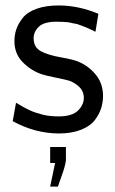

<svg xmlns="http://www.w3.org/2000/svg" viewBox="-20 -481 423 708"><path d="M26.9 -34.2 39.1 -102.1Q41 -101.1 52 -94.5Q63 -87.9 68.6 -85Q74.2 -82 86.7 -75.9Q99.1 -69.8 109.6 -66.4Q120.1 -63 134 -59.1Q147.9 -55.2 163.6 -53.5Q179.2 -51.8 195.8 -51.8Q245.6 -51.8 267.3 -73Q289.1 -94.2 289.1 -120.1Q289.1 -145 271 -161.6Q252.9 -178.2 232.9 -184.1Q223.1 -187 188.5 -194.1Q153.8 -201.2 137.2 -206.1Q96.2 -219.2 64.7 -250.7Q33.2 -282.2 33.2 -329.1Q33.2 -352.1 40 -372.6Q46.9 -393.1 63.5 -414.6Q80.1 -436 114.5 -448.5Q148.9 -460.9 196.8 -460.9Q268.6 -460.9 342.8 -430.2L332 -363.8Q331.1 -364.7 320.6 -369.4Q310.1 -374 308.6 -375Q307.1 -376 297.6 -379.9Q288.1 -383.8 284.4 -385Q280.8 -386.2 272 -389.6Q263.2 -393.1 258.1 -393.6Q252.9 -394 243.4 -396.5Q233.9 -398.9 226.6 -399.4Q219.2 -399.9 209.2 -400.4Q199.2 -400.9 188 -400.9Q142.1 -400.9 123 -382.3Q104 -363.8 104 -339.8Q104 -306.6 130.6 -292.2Q157.2 -277.8 205.1 -269.5Q252.9 -261.2 272.9 -252Q309.1 -235.8 334.5 -203.9Q359.9 -171.9 359.9 -127Q359.9 -104 353 -82Q346.2 -60.1 329.6 -38.1Q313 -16.1 278.6 -2.4Q244.1 11.2 196.8 11.2Q108.9 10.7 26.9 -34.2ZM165 61H223.1V110.4Q220.2 132.3 208 165.8Q195.8 199.2 193.8 207H165L183.1 120.1H165Z"/></svg>

Font: CMU Sans Serif
Style: Medium
Weight: 500
Version: Version 0.7.0